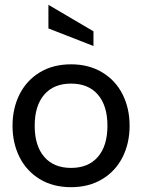

<svg xmlns="http://www.w3.org/2000/svg" viewBox="-20 -767 590 797"><path d="M32 -245Q32 -317 61 -375Q90 -433 145 -466.5Q200 -500 275 -500Q349 -500 404.5 -466.5Q460 -433 489 -375Q518 -317 518 -245Q518 -173 489 -115Q460 -57 404.5 -23.5Q349 10 275 10Q200 10 145 -23.5Q90 -57 61 -115Q32 -173 32 -245ZM426 -245Q426 -328 386.5 -374Q347 -420 275 -420Q203 -420 163.5 -374Q124 -328 124 -245Q124 -162 163.5 -116Q203 -70 275 -70Q347 -70 386.5 -116Q426 -162 426 -245ZM181 -649V-747L368 -637V-576Z"/></svg>

Font: Cabin
Style: Regular
Weight: 400
Designer: Pablo Impallari
Foundry: Pablo Impallari. http://www.impallari.com Igino Marini. http://www.ikern.com
Version: Version 2.200